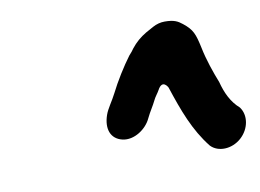

<svg xmlns="http://www.w3.org/2000/svg" viewBox="-46 -870 586 432"><g transform="rotate(-10 247.0 -653.5)"><path d="M278.2 -597.2C284.9 -611.2 293.8 -624.1 298.6 -634.3C302.6 -642.9 308.5 -649.2 312.1 -656C324.6 -679.5 335.4 -657.8 335.4 -657.8C353.8 -601.9 371.1 -554.5 404 -513.1C420.7 -495.5 452.3 -496.8 473.8 -516C495.5 -535.4 500.2 -566 485.7 -585.5C466.7 -602.1 456.3 -624.7 449.7 -650.2C440.5 -673.3 429.5 -704.7 423.8 -733.3C416.8 -765.6 413.1 -776.1 392.2 -792.7C382.3 -800.5 374.2 -805.5 352.3 -805.5C342.9 -805.5 333.8 -803.1 324.9 -798.3L307.2 -788.5C293.5 -780.4 282.4 -770.9 272.4 -758.2C268.7 -753 266.5 -749.9 260.9 -744C245 -722.7 225.5 -691.5 213 -666.4C204.9 -650.2 193.1 -635 188.4 -621.2C177.9 -590.8 186.5 -566.9 212.6 -560.6C239.4 -554.2 268.2 -575.1 278.2 -597.2Z"/></g></svg>

Font: Smoothie
Style: LightIt
Weight: 400
Foundry: Cannot Into Space Fonts
Version: Version 0.8